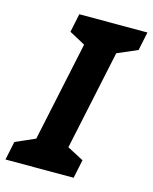

<svg xmlns="http://www.w3.org/2000/svg" viewBox="-138 -787 685 860"><g transform="rotate(15 204.5 -357.0)"><path d="M-29 0H287L305 -86L229 -126L327 -588L420 -628L438 -714H122L104 -628L178 -588L80 -126L-11 -86Z"/></g></svg>

Font: Noto Sans
Style: Bold Italic
Weight: 700
Italic angle: -12°
Designer: Monotype Design Team
Foundry: Monotype Imaging Inc.
Version: Version 2.013